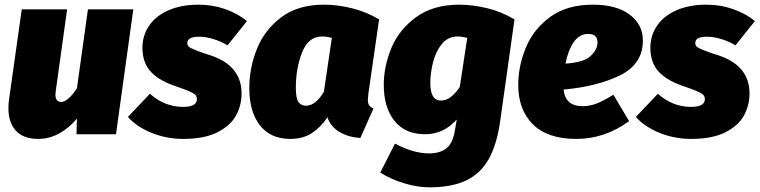

<svg xmlns="http://www.w3.org/2000/svg" viewBox="-20 -574 3248 821"><path d="M16 -112Q16 -130 19 -151L73 -534H267L219 -189Q217 -175 217 -170Q217 -138 242 -138Q256 -138 274 -154Q292 -170 309 -197L356 -534H550L476 0H307L309 -67Q275 -26 232.5 -3Q190 20 144 20Q80 20 48 -15Q16 -50 16 -112Z M1036 -484 953 -380Q925 -397 892.5 -407Q860 -417 831 -417Q781 -417 781 -390Q781 -380 788 -374Q795 -368 819 -358.5Q843 -349 881 -337Q1013 -293 1013 -174Q1013 -125 990 -81.5Q967 -38 911 -9Q855 20 763 20Q692 20 628 -6Q564 -32 527 -74L621 -173Q684 -117 763 -117Q822 -117 822 -150Q822 -162 814.5 -169Q807 -176 788.5 -184Q770 -192 721 -209Q654 -233 621.5 -271Q589 -309 589 -370Q589 -422 617.5 -464Q646 -506 700.5 -530Q755 -554 829 -554Q889 -554 943 -535Q997 -516 1036 -484Z M1601 -491 1555 -172Q1553 -152 1553 -147Q1553 -133 1558 -124.5Q1563 -116 1577 -110L1521 16Q1471 13 1433 -9Q1395 -31 1380 -72Q1351 -29 1313 -4.5Q1275 20 1221 20Q1137 20 1091.5 -38Q1046 -96 1046 -197Q1046 -283 1078.5 -364.5Q1111 -446 1182.5 -500Q1254 -554 1365 -554Q1424 -554 1486 -538.5Q1548 -523 1601 -491ZM1245 -198Q1245 -153 1256.5 -137.5Q1268 -122 1288 -122Q1330 -122 1365 -182L1399 -412Q1377 -418 1357 -418Q1299 -418 1272 -350.5Q1245 -283 1245 -198Z M2180 -491 2119 -58Q2105 43 2070.5 105Q2036 167 1974.5 197Q1913 227 1816 227Q1766 227 1709 210Q1652 193 1606 164L1669 40Q1748 82 1815 82Q1860 82 1888.5 60.5Q1917 39 1926 -21L1933 -63Q1877 0 1798 0Q1712 0 1666.5 -57.5Q1621 -115 1621 -211Q1621 -290 1653.5 -368.5Q1686 -447 1759 -500.5Q1832 -554 1944 -554Q2003 -554 2065 -538.5Q2127 -523 2180 -491ZM1820 -218Q1820 -144 1866 -144Q1907 -144 1946 -202L1978 -412Q1955 -418 1937 -418Q1895 -418 1869 -385.5Q1843 -353 1831.5 -307Q1820 -261 1820 -218Z M2390 -191Q2397 -120 2471 -120Q2503 -120 2533 -132Q2563 -144 2603 -169L2670 -56Q2566 20 2445 20Q2321 20 2258.5 -42.5Q2196 -105 2196 -211Q2196 -291 2228.5 -370Q2261 -449 2332.5 -501.5Q2404 -554 2515 -554Q2616 -554 2672.5 -511.5Q2729 -469 2729 -401Q2729 -300 2631.5 -252Q2534 -204 2390 -191ZM2535 -392Q2535 -429 2496 -429Q2457 -429 2433 -393.5Q2409 -358 2398 -302Q2477 -307 2506 -335Q2535 -363 2535 -392Z M3208 -484 3125 -380Q3097 -397 3064.5 -407Q3032 -417 3003 -417Q2953 -417 2953 -390Q2953 -380 2960 -374Q2967 -368 2991 -358.5Q3015 -349 3053 -337Q3185 -293 3185 -174Q3185 -125 3162 -81.5Q3139 -38 3083 -9Q3027 20 2935 20Q2864 20 2800 -6Q2736 -32 2699 -74L2793 -173Q2856 -117 2935 -117Q2994 -117 2994 -150Q2994 -162 2986.5 -169Q2979 -176 2960.5 -184Q2942 -192 2893 -209Q2826 -233 2793.5 -271Q2761 -309 2761 -370Q2761 -422 2789.5 -464Q2818 -506 2872.5 -530Q2927 -554 3001 -554Q3061 -554 3115 -535Q3169 -516 3208 -484Z"/></svg>

Font: Fira Sans Black
Style: Italic
Weight: 900
Italic angle: -8°
Designer: Carrois Corporate & Edenspiekermann AG
Foundry: Carrois Corporate GbR & Edenspiekermann AG
Version: Version 4.203